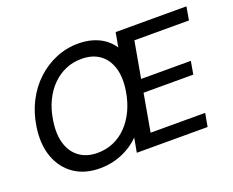

<svg xmlns="http://www.w3.org/2000/svg" viewBox="-116 -907 1350 1114"><g transform="rotate(-20 559.5 -350.0)"><path d="M328 12Q234 12 169 -33Q104 -78 75.5 -157.5Q47 -237 63 -342Q75 -423 110 -491Q145 -559 197.5 -608Q250 -657 315.5 -684.5Q381 -712 454 -712Q502 -712 542.5 -700Q583 -688 614 -665.5Q645 -643 666 -611L682 -700H1119L1105 -618H768L728 -394H1035L1021 -314H714L673 -82H1010L995 0H558L574 -88Q542 -56 502.5 -33.5Q463 -11 419 0.5Q375 12 328 12ZM345 -77Q398 -77 443.5 -96.5Q489 -116 525.5 -153.5Q562 -191 586.5 -243Q611 -295 621 -359Q634 -442 615 -501Q596 -560 551.5 -591Q507 -622 441 -622Q389 -622 343.5 -602.5Q298 -583 261.5 -546.5Q225 -510 200.5 -459Q176 -408 166 -343Q153 -260 171.5 -200.5Q190 -141 235 -109Q280 -77 345 -77Z"/></g></svg>

Font: DM Sans 10pt Medium
Style: Italic
Weight: 500
Italic angle: -10°
Version: Version 4.004;gftools[0.9.30]